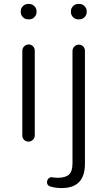

<svg xmlns="http://www.w3.org/2000/svg" viewBox="-20 -726 543 972"><path d="M293 226Q259 226 235 218Q235 218 234 218Q228 216 224 212Q218 206 218 196Q218 186 225 178.5Q232 171 241 171Q253 173 254 173H256Q263 174 272 174Q311 174 329 158Q347 142 347 101V-468Q347 -481 356.5 -490.5Q366 -500 379 -500Q392 -500 401 -491Q410 -482 410 -468V103Q410 226 293 226ZM156 -40Q156 -28 146.5 -18.5Q137 -9 124 -9Q111 -9 102 -18Q93 -27 93 -40V-469Q93 -482 102.5 -491.5Q112 -501 125 -501Q138 -501 147 -492Q156 -483 156 -469ZM376 -628Q361 -628 350 -639Q339 -650 339 -665V-669Q339 -684 350 -695Q361 -706 376 -706H382Q397 -706 408 -695Q419 -684 419 -669V-665Q419 -650 408 -639Q397 -628 382 -628ZM122 -628Q107 -628 96 -639Q85 -650 85 -665V-669Q85 -684 96 -695Q107 -706 122 -706H128Q143 -706 154 -695Q165 -684 165 -669V-665Q165 -650 154 -639Q143 -628 128 -628Z"/></svg>

Font: Kurewa Gothic CJK TC Regular
Style: Regular
Weight: 400
Designer: Max Yao
Foundry: Max-Everyday
Version: Version 1.071; ttfautohint (v1.8.3)